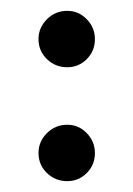

<svg xmlns="http://www.w3.org/2000/svg" viewBox="-20 -331 246 354"><path d="M104 -207Q82 -207 66.5 -222Q51 -237 51 -259Q51 -280 66.5 -295.5Q82 -311 104 -311Q125 -311 140 -295.5Q155 -280 155 -259Q155 -237 140 -222Q125 -207 104 -207ZM104 3Q82 3 66.5 -12Q51 -27 51 -49Q51 -70 66.5 -85.5Q82 -101 104 -101Q125 -101 140 -85.5Q155 -70 155 -49Q155 -27 140 -12Q125 3 104 3Z"/></svg>

Font: Kreon Light
Style: Regular
Weight: 300
Designer: Julia Petretta
Foundry: Julia Petretta and Eli Heuer
Version: Version 2.002